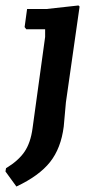

<svg xmlns="http://www.w3.org/2000/svg" viewBox="-68 -488 345 702"><path d="M219 -468 223 -464 173 -114 165 -25Q155 54 115 104.5Q75 155 -8 194L-48 139L-46 127Q-1 100 21.5 67Q44 34 51 -19L97 -353V-381H28L22 -389L31 -455H101Z"/></svg>

Font: Alegreya Sans SC
Style: Bold Italic
Weight: 700
Italic angle: -7°
Designer: Juan Pablo del Peral
Foundry: Huerta Tipografica
Version: Version 2.007